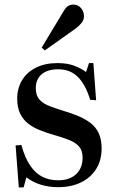

<svg xmlns="http://www.w3.org/2000/svg" viewBox="-20 -802 499 837"><path d="M62 15 48 -168 73 -170Q89 -113 112 -79.5Q135 -46 165.5 -31Q196 -16 233 -16Q283 -16 311.5 -42.5Q340 -69 340 -115Q340 -146 324.5 -163.5Q309 -181 281 -192Q253 -203 214 -214Q183 -223 154 -234.5Q125 -246 103 -263Q81 -280 68 -306.5Q55 -333 55 -372Q55 -417 76 -452Q97 -487 136.5 -507Q176 -527 231 -527Q273 -527 303.5 -515.5Q334 -504 355 -488L368 -527H387L399 -365L373 -367Q354 -431 320.5 -465.5Q287 -500 233 -500Q188 -500 162 -478.5Q136 -457 136 -417Q136 -386 152 -368Q168 -350 196 -339.5Q224 -329 259 -318Q293 -308 322.5 -295.5Q352 -283 375 -265.5Q398 -248 410.5 -221Q423 -194 423 -155Q423 -103 399 -65Q375 -27 332.5 -6.5Q290 14 233 14Q194 14 159 3.5Q124 -7 95 -29L83 15ZM175 -582 162 -595 256 -751Q266 -769 276.5 -775.5Q287 -782 298 -782Q314 -782 324.5 -774.5Q335 -767 340.5 -755.5Q346 -744 346 -731Q346 -715 335.5 -702Q325 -689 309 -677Z"/></svg>

Font: Literata 60pt Medium
Style: Regular
Weight: 500
Designer: Latin by Veronika Burian and Jose Scaglione. Greek by Irene Vlachou. Cyrillic by Vera Evstafieva.
Foundry: TypeTogether
Version: Version 3.103;gftools[0.9.29]